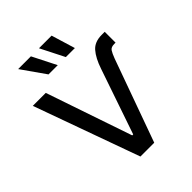

<svg xmlns="http://www.w3.org/2000/svg" viewBox="-264 -1106 1248 1248"><g transform="rotate(-45 360.5 -482.0)"><path d="M507.8 -582Q533.2 -658.2 568.4 -698.2Q602.5 -737.3 667 -737.3Q675.8 -737.3 695.3 -737.3Q695.3 -712.9 695.3 -637.7Q692.4 -637.7 682.6 -637.7Q654.3 -637.7 642.6 -621.1Q630.9 -603.5 618.2 -569.3Q549.8 -379.9 413.1 0Q381.8 0 286.1 0Q220.7 -181.6 24.4 -727.5Q54.7 -727.5 143.6 -727.5Q194.3 -579.1 345.7 -134.8Q347.7 -134.8 354.5 -134.8Q392.6 -247.1 507.8 -582ZM241.2 -799.8Q211.9 -840.8 126 -963.9Q155.3 -963.9 243.2 -963.9Q263.7 -922.9 326.2 -799.8Q304.7 -799.8 241.2 -799.8ZM400.4 -799.8Q379.9 -840.8 317.4 -963.9Q346.7 -963.9 433.6 -963.9Q446.3 -922.9 483.4 -799.8Q462.9 -799.8 400.4 -799.8Z"/></g></svg>

Font: DeepSea
Style: Medium
Weight: 500
Designer: Stem
Version: Version 3.019;git-0a5106e0b